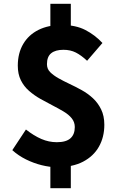

<svg xmlns="http://www.w3.org/2000/svg" viewBox="-20 -869 639 1014"><path d="M280 14Q243 14 200.5 3.5Q158 -7 117.5 -27Q77 -47 45 -76L117 -185Q159 -152 198.5 -135Q238 -118 280 -118Q329 -118 352 -138.5Q375 -159 375 -198Q375 -224 359 -244Q343 -264 316 -280Q289 -296 257 -312.5Q225 -329 193 -347Q161 -365 133.5 -389Q106 -413 90 -445.5Q74 -478 74 -522Q74 -588 102.5 -636.5Q131 -685 183 -711Q235 -737 306 -737Q380 -737 431 -710.5Q482 -684 521 -642L440 -548Q409 -577 380.5 -591.5Q352 -606 315 -606Q273 -606 250.5 -588Q228 -570 228 -530Q228 -505 245 -488Q262 -471 288.5 -456Q315 -441 347 -426Q379 -411 411.5 -393Q444 -375 470.5 -350.5Q497 -326 514 -291.5Q531 -257 531 -210Q531 -145 502.5 -94.5Q474 -44 418.5 -15Q363 14 280 14ZM246 125V-53H354V125ZM246 -686V-849H354V-686Z"/></svg>

Font: Noto Sans JP Thin ExtraBold
Style: Regular
Weight: 800
Version: Version 2.004-H2;hotconv 1.0.118;makeotfexe 2.5.65603